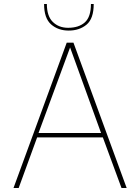

<svg xmlns="http://www.w3.org/2000/svg" viewBox="-20 -947 706 967"><path d="M316 -732H350L618 0H592L498 -255H167L74 0H48ZM489 -277 333 -708 174 -277ZM202 -927H216Q216 -866 246 -836.5Q276 -807 323 -807Q377 -807 407.5 -834.5Q438 -862 438 -927H452Q452 -853 416 -823Q380 -793 326 -793Q273 -793 237.5 -824Q202 -855 202 -927Z"/></svg>

Font: Exo Thin
Style: Regular
Weight: 250
Designer: Natanael Gama
Foundry: Natanael Gama
Version: Version 1.500; ttfautohint (v1.6)